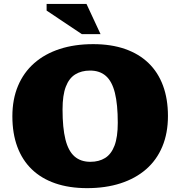

<svg xmlns="http://www.w3.org/2000/svg" viewBox="-20 -936 911 970"><path d="M451 -713Q541.5 -713 611.8 -688.5Q682 -664 730.2 -617.5Q778.5 -571 803.5 -503.5Q828.5 -436 828.5 -350Q828.5 -263.5 800.2 -195.8Q772 -128 718.5 -81.2Q665 -34.5 589.5 -10Q514 14.5 420 14.5Q329.5 14.5 259.2 -9.8Q189 -34 140.8 -80.5Q92.5 -127 67.5 -194.5Q42.5 -262 42.5 -348.5Q42.5 -434.5 71 -502.2Q99.5 -570 153 -617Q206.5 -664 281.8 -688.5Q357 -713 451 -713ZM436.5 -118.5Q480 -118.5 511 -137.8Q542 -157 558.5 -200.2Q575 -243.5 575 -315.5Q575 -408.5 560.5 -466.8Q546 -525 515 -552.2Q484 -579.5 435 -579.5Q391.5 -579.5 360.2 -560.2Q329 -541 312.5 -498Q296 -455 296 -383Q296 -290 310.5 -231.8Q325 -173.5 356.2 -146Q387.5 -118.5 436.5 -118.5ZM488 -763.5H393.5L215.5 -882.5V-916H417Z"/></svg>

Font: Newsreader 9pt ExtraBold
Style: Regular
Weight: 800
Designer: Hugues Gentile
Foundry: Production Type
Version: Version 1.003